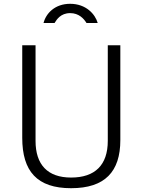

<svg xmlns="http://www.w3.org/2000/svg" viewBox="-20 -980 748 1010"><path d="M494 -859C481 -905 433 -960 349 -960C269 -960 222 -910 209 -859H267C278 -877 299 -911 349 -911C395 -911 421 -882 435 -859ZM613 -243V-742H547V-239C547 -112 480 -46 354 -46C230 -46 167 -114 167 -239V-742H97V-255C97 -79 175 10 354 10C532 10 613 -77 613 -243Z"/></svg>

Font: 18Franklin Light
Style: Regular
Weight: 300
Designer: Pablo Impallari, Rodrigo Fuenzalida (Modified by Dan O. Williams)
Version: Version 0.025;PS 000.025;hotconv 1.0.88;makeotf.lib2.5.64775